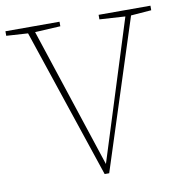

<svg xmlns="http://www.w3.org/2000/svg" viewBox="-78 -751 803 832"><g transform="rotate(-10 324.0 -335.0)"><path d="M0 -657V-677H238V-657L126 -651L329 -35L523 -650L410 -657V-677H638V-657L548 -650L336 7H316L95 -651Z"/></g></svg>

Font: Source Serif Pro ExtraLight
Style: Regular
Weight: 200
Designer: Frank Grießhammer
Foundry: Adobe Systems Incorporated
Version: Version 3.001;hotconv 1.0.111;makeotfexe 2.5.65597